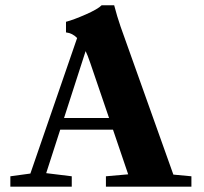

<svg xmlns="http://www.w3.org/2000/svg" viewBox="-20 -696 759 716"><path d="M18.6 0V-38.6L93.3 -48.8L267.6 -554.2Q250.5 -572.3 226.1 -575.2V-614.7Q254.4 -622.1 299.8 -642.1Q345.2 -662.1 358.9 -676.3H405.8Q416.5 -634.8 429.7 -596.7L626.5 -44.9L693.8 -38.6V0H375V-38.6L458 -45.9L401.4 -212.4H204.6L152.3 -50.3L247.6 -38.6V0ZM316.4 -461.9Q306.2 -491.7 299.3 -505.4L218.8 -255.9H386.7Z"/></svg>

Font: Elstob 8pt
Style: Bold
Weight: 700
Designer: Peter S. Baker
Version: Version 1.015